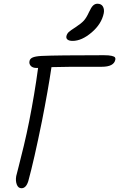

<svg xmlns="http://www.w3.org/2000/svg" viewBox="-20 -978 639 1029"><path d="M369.1 -758.8Q351.1 -758.8 342.3 -765.6Q333.5 -772.5 335.9 -784.2Q338.9 -797.4 348.6 -806.4Q358.4 -815.4 384.8 -832Q415.5 -852.1 429.7 -867.9Q443.8 -883.8 457 -913.1Q468.8 -939 479 -948.5Q489.3 -958 502 -958Q522.9 -958 531.5 -943.1Q540 -928.2 536.1 -907.2Q524.4 -849.6 471.2 -804.2Q418 -758.8 369.1 -758.8ZM95.2 30.8Q77.6 30.8 70.1 11.2Q62.5 -8.3 66.9 -34.2Q68.8 -42.5 80.3 -86.7Q91.8 -130.9 107.7 -197Q123.5 -263.2 136.2 -327.1Q165.5 -474.6 184.1 -613.8H175.8Q154.8 -613.8 144.8 -625Q134.8 -636.2 138.2 -650.9Q140.6 -663.6 155 -669.9Q169.4 -676.3 202.1 -678.2Q286.1 -682.1 537.1 -682.1Q564 -682.1 578.4 -678.7Q592.8 -675.3 596.2 -670.4Q599.6 -665.5 598.1 -658.2Q590.8 -620.1 524.9 -620.1H363.8Q320.3 -620.1 255.9 -618.2Q237.3 -493.2 205.1 -330.1Q162.6 -120.1 131.8 -7.8Q120.1 30.8 95.2 30.8Z"/></svg>

Font: Shantell Sans Bouncy
Style: Italic
Weight: 300
Italic angle: -11.31°
Designer: Stephen Nixon, Anya Danilova, Shantell Martin
Foundry: Arrow Type
Version: Version 1.006;[9816181b4]